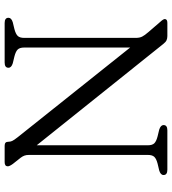

<svg xmlns="http://www.w3.org/2000/svg" viewBox="23 -763 740 826"><g transform="rotate(90 393.0 -350.0)"><path d="M271.5 -16.5Q271.5 0 249 0H79Q56.5 0 56.5 -16.5Q56.5 -29 76 -35L105 -42Q126 -47.5 134.5 -56.2Q143 -65 143 -84V-564.5Q143 -580.5 137.5 -591.5Q132 -602.5 118 -618.5L74 -669.5Q62 -682.5 62 -689Q62 -700 78.5 -700H135Q145.5 -700 153.2 -696.5Q161 -693 169.5 -682L605 -138V-616Q605 -635 596.5 -643.8Q588 -652.5 566.5 -658L537.5 -665Q518 -671.5 518 -683.5Q518 -700 540.5 -700H710Q733 -700 733 -683.5Q733 -671 713.5 -665L684 -658Q663 -652.5 654.8 -643.8Q646.5 -635 646.5 -616V-105Q646.5 -93 649.5 -85Q652.5 -77 658.5 -69L685 -35.5Q695.5 -21 695.5 -13.5Q695.5 0 677.5 0H607Q590 0 590 -14.5Q590 -24.5 586.5 -32.2Q583 -40 570 -56.5L184.5 -540V-84Q184.5 -65 193 -56.2Q201.5 -47.5 223 -42L252 -35Q271.5 -29 271.5 -16.5Z"/></g></svg>

Font: Fraunces 9pt Soft Light
Style: Regular
Weight: 300
Version: Version 1.000;[0bf87f6ff]